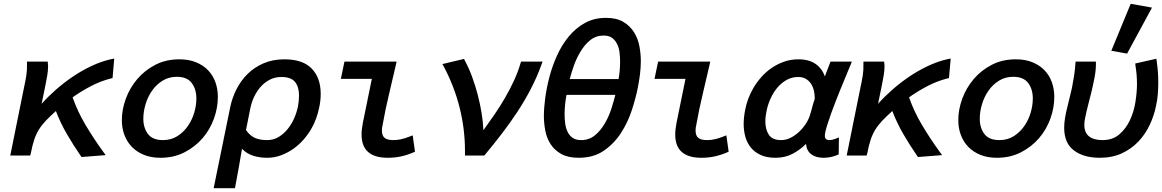

<svg xmlns="http://www.w3.org/2000/svg" viewBox="-20 -818 6113 1010"><path d="M199 -272Q233 -310 274.5 -346.5Q316 -383 362.5 -414.5Q409 -446 459.5 -470Q510 -494 561 -506L581 -510L572 -407L562 -405Q508 -391 457.5 -364.5Q407 -338 362 -306Q388 -231 431 -159Q474 -87 522 -21L536 -2L409 8L404 1Q366 -54 332 -112.5Q298 -171 274 -234Q243 -206 221.5 -183.5Q200 -161 185 -137Q170 -113 160 -83Q150 -53 142 -11L139 0H34L106 -356Q113 -387 118 -418Q123 -449 122 -481V-494H231L232 -482Q232 -480 232.5 -477.5Q233 -475 233 -472Q233 -446 228.5 -420.5Q224 -395 219 -370Z M1013 -300Q1013 -349 988.5 -381.5Q964 -414 910 -414Q868 -414 835 -393.5Q802 -373 779.5 -340.5Q757 -308 745.5 -269Q734 -230 734 -194Q734 -145 758.5 -113Q783 -81 837 -81Q880 -81 912.5 -101.5Q945 -122 967.5 -154Q990 -186 1001.5 -224.5Q1013 -263 1013 -300ZM621 -186Q621 -242 642 -299Q663 -356 702 -402Q741 -448 797 -477Q853 -506 924 -506Q973 -506 1011 -490.5Q1049 -475 1074.5 -448.5Q1100 -422 1113 -386Q1126 -350 1126 -308Q1126 -251 1105.5 -194Q1085 -137 1046 -91.5Q1007 -46 951 -17Q895 12 824 12Q775 12 737 -3.5Q699 -19 673.5 -45.5Q648 -72 634.5 -108Q621 -144 621 -186Z M1385 -81Q1419 -81 1446 -97.5Q1473 -114 1493.5 -139.5Q1514 -165 1527.5 -196Q1541 -227 1547 -256Q1553 -286 1553 -315Q1553 -361 1532 -387Q1511 -413 1460 -413Q1426 -413 1398.5 -398.5Q1371 -384 1350.5 -360.5Q1330 -337 1316.5 -308Q1303 -279 1297 -249Q1291 -220 1285.5 -191.5Q1280 -163 1274 -134Q1294 -105 1320 -93Q1346 -81 1385 -81ZM1191 -254Q1201 -303 1224 -348.5Q1247 -394 1282.5 -429Q1318 -464 1366.5 -485Q1415 -506 1476 -506Q1573 -506 1620 -457Q1667 -408 1667 -325Q1667 -306 1665 -288Q1663 -270 1659 -252Q1653 -223 1643 -195Q1633 -167 1618 -141Q1602 -113 1578.5 -85.5Q1555 -58 1525 -36.5Q1495 -15 1459.5 -1.5Q1424 12 1385 12Q1346 12 1312.5 1.5Q1279 -9 1253 -35Q1245 15 1236 63.5Q1227 112 1218 161L1216 172H1104L1107 157Z M1792 -494H2066L2063 -479Q2045 -399 2026 -320.5Q2007 -242 1993 -162Q1991 -154 1990 -147Q1989 -140 1989 -132Q1989 -104 2003.5 -92.5Q2018 -81 2050 -81Q2071 -81 2092 -86Q2113 -91 2133 -99L2151 -106L2163 -20L2154 -16Q2121 -2 2088.5 5Q2056 12 2019 12Q1952 12 1917 -18Q1882 -48 1882 -111Q1882 -126 1884 -141.5Q1886 -157 1889 -173L1936 -403H1773Z M2523 -133Q2552 -173 2581.5 -216Q2611 -259 2637 -304Q2663 -349 2684 -394.5Q2705 -440 2718 -485L2721 -494H2834L2828 -477Q2804 -411 2772 -349.5Q2740 -288 2701.5 -229.5Q2663 -171 2620 -115Q2577 -59 2532 -5L2528 0H2426V-24Q2426 -139 2398 -251Q2370 -363 2315 -467L2307 -481L2421 -508L2426 -498Q2447 -459 2463.5 -414Q2480 -369 2492.5 -321.5Q2505 -274 2513 -226Q2521 -178 2523 -133Z M3242 -494Q3242 -517 3239 -542Q3236 -567 3226 -587Q3216 -607 3199.5 -619Q3183 -631 3155 -631Q3115 -631 3084.5 -606.5Q3054 -582 3031 -542Q3011 -508 2998 -470.5Q2985 -433 2977 -402H3234Q3238 -425 3240 -448Q3242 -471 3242 -494ZM3164 -173Q3184 -208 3196.5 -247.5Q3209 -287 3217 -319H2960Q2955 -293 2952.5 -267Q2950 -241 2950 -215Q2950 -190 2953.5 -166Q2957 -142 2966.5 -123Q2976 -104 2993 -92.5Q3010 -81 3037 -81Q3079 -81 3110 -106.5Q3141 -132 3164 -173ZM2841 -209Q2841 -248 2848 -301.5Q2855 -355 2870 -412.5Q2885 -470 2910 -525.5Q2935 -581 2971.5 -625.5Q3008 -670 3056.5 -697Q3105 -724 3168 -724Q3224 -724 3259.5 -702.5Q3295 -681 3315.5 -648Q3336 -615 3343.5 -575Q3351 -535 3351 -497Q3351 -462 3346.5 -426.5Q3342 -391 3335 -356Q3325 -305 3304.5 -241Q3284 -177 3248 -120.5Q3212 -64 3157.5 -26Q3103 12 3024 12Q2968 12 2932.5 -8Q2897 -28 2876.5 -59.5Q2856 -91 2848.5 -130.5Q2841 -170 2841 -209Z M3442 -494H3716L3713 -479Q3695 -399 3676 -320.5Q3657 -242 3643 -162Q3641 -154 3640 -147Q3639 -140 3639 -132Q3639 -104 3653.5 -92.5Q3668 -81 3700 -81Q3721 -81 3742 -86Q3763 -91 3783 -99L3801 -106L3813 -20L3804 -16Q3771 -2 3738.5 5Q3706 12 3669 12Q3602 12 3567 -18Q3532 -48 3532 -111Q3532 -126 3534 -141.5Q3536 -157 3539 -173L3586 -403H3423Z M4242 -217Q4243 -219 4247 -233Q4251 -247 4255 -263Q4257 -271 4259.5 -278.5Q4262 -286 4264 -291Q4266 -299 4266 -301Q4266 -323 4261 -343Q4256 -363 4245.5 -378.5Q4235 -394 4218.5 -403.5Q4202 -413 4179 -413Q4145 -413 4117 -397Q4089 -381 4068 -355.5Q4047 -330 4033 -298.5Q4019 -267 4013 -237Q4010 -223 4008 -208.5Q4006 -194 4006 -180Q4006 -137 4024.5 -109Q4043 -81 4089 -81Q4115 -81 4139.5 -93.5Q4164 -106 4185 -126Q4206 -146 4221 -170Q4236 -194 4242 -217ZM4319 -416 4349 -494H4461L4454 -476Q4449 -464 4440.5 -443.5Q4432 -423 4421.5 -397.5Q4411 -372 4399 -343Q4387 -314 4376 -285Q4364 -255 4354 -226.5Q4344 -198 4336 -174Q4328 -150 4323.5 -132Q4319 -114 4319 -104Q4319 -81 4343 -81Q4357 -81 4372 -87L4393 -95L4392 -6L4383 -2Q4349 12 4312 12Q4272 12 4247.5 -6.5Q4223 -25 4220 -61Q4189 -30 4149.5 -9Q4110 12 4059 12Q4014 12 3982 -2.5Q3950 -17 3930 -41.5Q3910 -66 3901 -98Q3892 -130 3892 -165Q3892 -201 3900 -241Q3912 -302 3943 -355Q3960 -384 3984 -411.5Q4008 -439 4038.5 -460Q4069 -481 4104.5 -493.5Q4140 -506 4180 -506Q4236 -506 4270.5 -481.5Q4305 -457 4319 -416Z M4599 -272Q4633 -310 4674.5 -346.5Q4716 -383 4762.5 -414.5Q4809 -446 4859.5 -470Q4910 -494 4961 -506L4981 -510L4972 -407L4962 -405Q4908 -391 4857.5 -364.5Q4807 -338 4762 -306Q4788 -231 4831 -159Q4874 -87 4922 -21L4936 -2L4809 8L4804 1Q4766 -54 4732 -112.5Q4698 -171 4674 -234Q4643 -206 4621.5 -183.5Q4600 -161 4585 -137Q4570 -113 4560 -83Q4550 -53 4542 -11L4539 0H4434L4506 -356Q4513 -387 4518 -418Q4523 -449 4522 -481V-494H4631L4632 -482Q4632 -480 4632.5 -477.5Q4633 -475 4633 -472Q4633 -446 4628.5 -420.5Q4624 -395 4619 -370Z M5413 -300Q5413 -349 5388.5 -381.5Q5364 -414 5310 -414Q5268 -414 5235 -393.5Q5202 -373 5179.5 -340.5Q5157 -308 5145.5 -269Q5134 -230 5134 -194Q5134 -145 5158.5 -113Q5183 -81 5237 -81Q5280 -81 5312.5 -101.5Q5345 -122 5367.5 -154Q5390 -186 5401.5 -224.5Q5413 -263 5413 -300ZM5021 -186Q5021 -242 5042 -299Q5063 -356 5102 -402Q5141 -448 5197 -477Q5253 -506 5324 -506Q5373 -506 5411 -490.5Q5449 -475 5474.5 -448.5Q5500 -422 5513 -386Q5526 -350 5526 -308Q5526 -251 5505.5 -194Q5485 -137 5446 -91.5Q5407 -46 5351 -17Q5295 12 5224 12Q5175 12 5137 -3.5Q5099 -19 5073.5 -45.5Q5048 -72 5034.5 -108Q5021 -144 5021 -186Z M6063 -509 6065 -494Q6069 -467 6071 -439.5Q6073 -412 6073 -384Q6073 -352 6070.5 -321.5Q6068 -291 6061 -260Q6051 -210 6028 -161Q6005 -112 5968.5 -73.5Q5932 -35 5881.5 -11.5Q5831 12 5765 12Q5681 12 5629.5 -26.5Q5578 -65 5578 -146Q5578 -170 5582.5 -197.5Q5587 -225 5594 -252Q5600 -279 5607 -305.5Q5614 -332 5619 -356Q5625 -387 5630 -418.5Q5635 -450 5637 -482L5638 -494H5745V-481Q5745 -448 5738 -411.5Q5731 -375 5722 -337Q5713 -300 5703.5 -264Q5694 -228 5688 -196Q5686 -188 5685 -179Q5684 -170 5684 -162Q5684 -120 5709 -100.5Q5734 -81 5779 -81Q5833 -81 5868 -111Q5903 -141 5924 -186Q5945 -231 5953 -282.5Q5961 -334 5961 -377Q5961 -401 5959 -425Q5957 -449 5953 -473L5952 -484ZM5826 -551 5928 -798 6040 -778 5909 -536Z"/></svg>

Font: Codetta
Style: Bold Italic
Weight: 700
Italic angle: -11°
Designer: Ulrich Proeller
Foundry: PROSA GmbH
Version: Version 2.00;September 29, 2018;FontCreator 11.5.0.2427 64-b